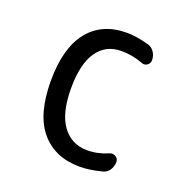

<svg xmlns="http://www.w3.org/2000/svg" viewBox="-103 -625 706 730"><g transform="rotate(20 250.0 -260.0)"><path d="M294.9 9.8Q193.4 9.8 136.7 -57.6Q80.1 -125 80.1 -259.8Q80.1 -393.6 135.3 -461.9Q190.4 -530.3 290 -530.3Q329.1 -530.3 377.9 -516.6Q394.5 -512.7 404.8 -498Q415 -483.4 415 -464.8Q415 -451.2 403.8 -443.8Q392.6 -436.5 379.9 -442.4Q338.9 -458 294.9 -458Q231.4 -458 196.8 -408.2Q162.1 -358.4 162.1 -259.8Q162.1 -159.2 199.2 -108.9Q236.3 -58.6 299.8 -58.6Q342.8 -58.6 384.8 -77.1Q396.5 -82 408.2 -75.2Q419.9 -68.4 419.9 -54.7Q419.9 -37.1 410.2 -22Q400.4 -6.8 382.8 -2.9Q334 9.8 294.9 9.8Z"/></g></svg>

Font: Rounded Mgen+ 2m regular
Style: Regular
Weight: 400
Designer: [Source Han Sans]
Ryoko NISHIZUKA  (kana & ideographs); Paul D. Hunt (Latin, Greek & Cyrillic); Wenlong ZHANG  (bopomofo
Version: Version 1.059.20150602